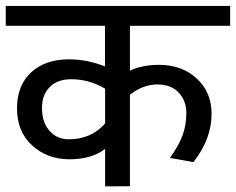

<svg xmlns="http://www.w3.org/2000/svg" viewBox="-35 -645 817 665"><path d="M329.1 -129.4Q282.7 -93.3 205.6 -93.3Q128.4 -93.3 76.2 -141.4Q23.9 -189.5 23.9 -269.3Q23.9 -349.1 72.8 -394.3Q121.6 -439.5 203.6 -439.5Q267.1 -439.5 328.6 -415V-555.7H-15.1V-624.5H762.2V-555.7H415V-400.4Q458.5 -420.4 515.6 -420.4Q595.7 -420.4 646.7 -372.8Q697.8 -325.2 697.8 -251Q697.8 -163.1 634.8 -83.5L553.7 -98.1Q584.5 -141.1 597.4 -176.5Q610.4 -211.9 610.4 -253.9Q610.4 -295.9 584 -324.2Q557.6 -352.5 509.5 -352.5Q461.4 -352.5 415 -316.9V0L329.1 0.5ZM211.4 -370.6Q164.6 -370.6 137.5 -343.8Q110.4 -316.9 110.4 -271.5Q110.4 -219.2 138.7 -189.5Q164.1 -162.6 203.1 -162.6Q280.8 -162.6 329.1 -217.3V-337.9Q273.9 -370.6 211.4 -370.6Z"/></svg>

Font: Yantramanav
Style: Regular
Weight: 400
Version: Version 1.001;PS 1.0;hotconv 1.0.72;makeotf.lib2.5.5900; ttf